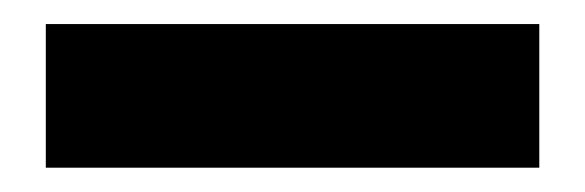

<svg xmlns="http://www.w3.org/2000/svg" viewBox="-20 -0 481 158"><path d="M17.7 138V19.8H423.8V138Z"/></svg>

Font: Anek Gurmukhi Medium
Style: Regular
Weight: 500
Designer: Sarang Kulkarni (Gurmukhi), Yesha Goshar (Latin)
Foundry: Ek Type
Version: Version 1.003